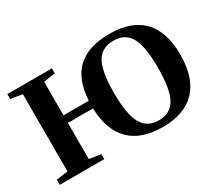

<svg xmlns="http://www.w3.org/2000/svg" viewBox="-120 -926 1366 1200"><g transform="rotate(-30 563.0 -326.0)"><path d="M254.9 -48.8 338.9 -36.1V0H17.1V-36.1L101.1 -48.8V-606L17.1 -619.1V-654.8H338.9V-619.1L254.9 -606V-364.3H437Q445.8 -515.6 525.6 -588.9Q605.5 -662.1 756.8 -662.1Q915.5 -662.1 996.3 -577.6Q1077.1 -493.2 1077.1 -328.1Q1077.1 -161.6 995.6 -75.9Q914.1 9.8 756.8 9.8Q603.5 9.8 522.2 -70.8Q440.9 -151.4 436 -309.6H254.9ZM598.1 -328.1Q598.1 -172.4 635.5 -105.7Q672.9 -39.1 756.8 -39.1Q840.3 -39.1 877.7 -105.7Q915 -172.4 915 -328.1Q915 -482.9 877.7 -547.9Q840.3 -612.8 756.8 -612.8Q673.3 -612.8 635.7 -548.1Q598.1 -483.4 598.1 -328.1Z"/></g></svg>

Font: Liberation Serif
Style: Bold
Weight: 700
Designer: Steve Matteson
Foundry: Ascender Corporation
Version: Version 2.1.5